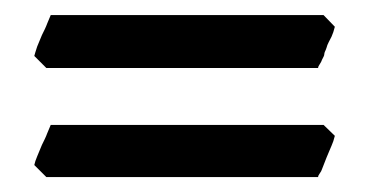

<svg xmlns="http://www.w3.org/2000/svg" viewBox="-20 -403 494 257"><path d="M428.2 -221.2Q426.3 -213.4 423.8 -208Q422.9 -206.1 420.4 -200Q418 -193.8 417 -191.9Q414.1 -184.1 411.1 -176.8Q410.2 -173.8 408 -170.9Q405.8 -168 405.8 -166H42L25.9 -182.1Q26.9 -187 29.8 -193.8L36.1 -209Q38.1 -212.9 40 -217Q42 -221.2 43 -224.1Q47.9 -235.4 47.9 -235.8H413.1ZM428.2 -367.2Q426.3 -359.4 423.8 -354Q421.9 -350.1 419.9 -346.4Q418 -342.8 417 -338.9Q416 -335.9 415 -334Q414.1 -332 414.1 -330.6Q414.1 -329.1 413.1 -327.1Q412.1 -325.2 411.1 -323.2Q410.2 -320.3 408 -317.1Q405.8 -314 405.8 -312H42L25.9 -328.1L27.3 -333Q28.8 -337.9 29.8 -340.8L36.1 -356Q38.1 -359.9 40 -364Q42 -368.2 43 -371.1Q47.9 -382.3 47.9 -382.8H413.1Z"/></svg>

Font: Gentium Basic
Style: Bold
Weight: 700
Designer: J. Victor Gaultney and Annie Olsen
Foundry: SIL International
Version: Version 1.100